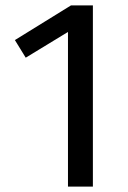

<svg xmlns="http://www.w3.org/2000/svg" viewBox="-20 -689 473 709"><path d="M323 0H231V-571L75 -476L35 -541L242 -669H323Z"/></svg>

Font: FiraGOUPP
Style: Medium
Weight: 400
Designer: bBox Type
Foundry: bBox Type GmbH
Version: Version 1.001